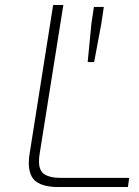

<svg xmlns="http://www.w3.org/2000/svg" viewBox="-20 -753 559 773"><path d="M96 -97Q96 -115 99 -133L194 -733H235L140 -136Q137 -120 137 -103Q137 -65 159.5 -51Q182 -37 221 -37H500L495 0H214Q156 0 126 -21.5Q96 -43 96 -97ZM348 -658 358 -725H398L388 -658L359 -503H333Z"/></svg>

Font: Exo ExtraLight
Style: Italic
Weight: 275
Italic angle: -9°
Designer: Natanael Gama
Foundry: Natanael Gama
Version: Version 1.500; ttfautohint (v1.6)